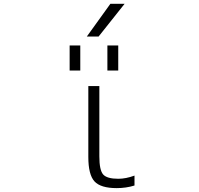

<svg xmlns="http://www.w3.org/2000/svg" viewBox="-20 -972 1040 1003"><path d="M495.1 -781.2H433.6L556.6 -952.1H630.9ZM343.8 -603.5V-734.4H399.4V-603.5ZM541 -603.5V-734.4H597.7V-603.5ZM499 -155.3Q499 -83 519 -60.5Q539.1 -38.1 597.7 -38.1Q637.7 -38.1 682.6 -54.7V-2.9Q638.7 10.7 589.8 10.7Q505.9 10.7 473.6 -24.4Q441.4 -59.6 441.4 -152.3V-522.5H499Z"/></svg>

Font: GenEi Gothic M Light
Style: Regular
Weight: 300
Designer: o_tamon (Modified); [Source Han Sans]
Ryoko NISHIZUKA  (kana & ideographs); Paul D. Hunt (Latin, Greek & Cyrillic); Wenl
Version: Version 1.1a;Original Version 1.004